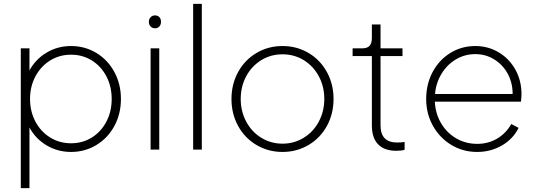

<svg xmlns="http://www.w3.org/2000/svg" viewBox="-20 -777 2794 997"><path d="M88 -526H133V-411Q164 -469 221.5 -503.5Q279 -538 349 -538Q421 -538 480.5 -502Q540 -466 574 -403Q608 -340 608 -263Q608 -186 574 -123Q540 -60 480.5 -24Q421 12 349 12Q279 12 221.5 -22.5Q164 -57 133 -115V200H88ZM349 -33Q409 -33 457 -63Q505 -93 532.5 -145.5Q560 -198 560 -263Q560 -328 532.5 -380.5Q505 -433 457 -463Q409 -493 349 -493Q289 -493 240.5 -463Q192 -433 164 -380.5Q136 -328 136 -263Q136 -198 164 -145.5Q192 -93 240.5 -63Q289 -33 349 -33Z M762 -526H807V0H762ZM785 -697Q799 -697 807.5 -688Q816 -679 816 -664Q816 -649 807.5 -639.5Q799 -630 785 -630Q771 -630 762 -639.5Q753 -649 753 -664Q753 -678 762 -687.5Q771 -697 785 -697Z M983 -757H1028V0H983Z M1182 -263Q1182 -340 1216.5 -403Q1251 -466 1312 -502Q1373 -538 1447 -538Q1521 -538 1582 -502Q1643 -466 1677.5 -403Q1712 -340 1712 -263Q1712 -186 1677.5 -123Q1643 -60 1582 -24Q1521 12 1447 12Q1373 12 1312 -24Q1251 -60 1216.5 -123Q1182 -186 1182 -263ZM1447 -31Q1507 -31 1557 -61.5Q1607 -92 1635.5 -145.5Q1664 -199 1664 -263Q1664 -328 1635.5 -381Q1607 -434 1557.5 -464.5Q1508 -495 1447 -495Q1386 -495 1336.5 -464.5Q1287 -434 1258.5 -381Q1230 -328 1230 -263Q1230 -199 1258.5 -145.5Q1287 -92 1337 -61.5Q1387 -31 1447 -31Z M1911 -126V-486H1811V-526H1861Q1887 -526 1899 -539Q1911 -552 1911 -580V-650H1956V-526H2070V-486H1956V-126Q1956 -37 2042 -37Q2066 -37 2081 -40V1Q2064 6 2038 6Q1976 6 1943.5 -27.5Q1911 -61 1911 -126Z M2193 -263Q2193 -340 2226.5 -403Q2260 -466 2318.5 -502Q2377 -538 2448 -538Q2515 -538 2570 -505Q2625 -472 2656.5 -415Q2688 -358 2688 -288Q2688 -272 2685 -249H2238Q2241 -187 2270.5 -137Q2300 -87 2349 -58.5Q2398 -30 2458 -30Q2515 -30 2561 -57Q2607 -84 2635 -133L2673 -113Q2644 -55 2586 -21.5Q2528 12 2458 12Q2384 12 2323.5 -24.5Q2263 -61 2228 -124Q2193 -187 2193 -263ZM2642 -289Q2642 -347 2616.5 -394Q2591 -441 2546.5 -468.5Q2502 -496 2448 -496Q2394 -496 2348 -469Q2302 -442 2273 -394.5Q2244 -347 2239 -289Z"/></svg>

Font: Eudoxus Sans ExtraLight
Style: Regular
Weight: 200
Designer: Stijn de Vries
Foundry: tokotype
Version: Version 2.005